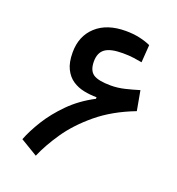

<svg xmlns="http://www.w3.org/2000/svg" viewBox="-129 -808 843 915"><g transform="rotate(20 293.0 -350.0)"><path d="M153.8 2.9 66.9 -49.3Q85 -96.2 119.1 -151.4Q153.3 -206.5 205.6 -259.3Q257.8 -312 330.6 -350.1V-357.9Q298.3 -357.9 266.4 -364.3Q234.4 -370.6 208.3 -387.9Q182.1 -405.3 166.3 -437.3Q150.4 -469.2 150.4 -520Q150.4 -603 204.8 -652.8Q259.3 -702.6 354.5 -702.6Q392.1 -702.6 424.3 -695.6Q456.5 -688.5 481.4 -677.2L475.1 -587.9Q457 -591.3 433.1 -594.7Q409.2 -598.1 376.5 -598.1Q314.5 -598.1 287.4 -578.1Q260.3 -558.1 260.3 -514.2Q260.3 -468.3 285.9 -450.9Q311.5 -433.6 375.5 -433.6Q409.7 -433.6 445.3 -442.1Q481 -450.7 515.6 -461.4L533.7 -361.3Q423.3 -318.8 347.9 -256.3Q272.5 -193.8 225.8 -125.5Q179.2 -57.1 153.8 2.9Z"/></g></svg>

Font: CaskaydiaMono NF
Style: Regular
Weight: 400
Designer: Aaron Bell
Foundry: Saja Typeworks
Version: Version 2111.001; ttfautohint (v1.8.4);Nerd Fonts 3.1.1